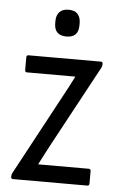

<svg xmlns="http://www.w3.org/2000/svg" viewBox="-51 -714 460 750"><g transform="rotate(5 179.5 -339.0)"><path d="M29 0Q21 0 21 -8V-10Q21 -18 24 -23L193 -337Q204 -357 215 -378Q226 -399 236 -419V-420H47Q39 -420 39 -429V-478Q39 -487 47 -487H330Q338 -487 338 -480V-477Q338 -470 335 -464L167 -153Q156 -132 144.5 -110.5Q133 -89 122 -67V-66H320Q328 -66 328 -57V-9Q328 0 320 0ZM188 -573Q140 -573 140 -621V-630Q140 -652 152 -665Q164 -678 188 -678Q212 -678 223.5 -665Q235 -652 235 -630V-621Q235 -573 188 -573Z"/></g></svg>

Font: Sofia Sans Cond
Style: Regular
Weight: 400
Width: 3
Designer: Botio Nikoltchev, Ani Petrova
Foundry: lettersoup
Version: Version 4.100; ttfautohint (v1.8.3)